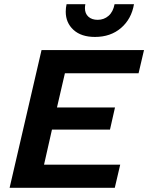

<svg xmlns="http://www.w3.org/2000/svg" viewBox="-20 -900 710 920"><path d="M26 0 179 -660H670L644 -549H291L253 -385H531L507 -279H229L191 -111H556L530 0ZM622 -880Q610 -809 560 -766Q510 -723 435 -723Q369 -723 332 -757Q295 -791 295 -844Q295 -862 299 -880H389Q387 -869 387 -861Q387 -835 403.5 -820Q420 -805 448 -805Q478 -805 500 -824Q522 -843 529 -880Z"/></svg>

Font: Work Sans SemiBold
Style: Italic
Weight: 600
Italic angle: -13°
Designer: Wei Huang
Foundry: Wei Huang
Version: Version 2.012; ttfautohint (v1.8.3)